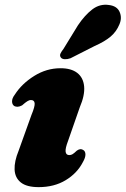

<svg xmlns="http://www.w3.org/2000/svg" viewBox="-20 -775 529 809"><path d="M272 -121.5Q258.5 -121.5 256.5 -135.5Q254.5 -149.5 267 -182L316 -322.5Q338 -374 334.5 -411Q331 -448 305.5 -467.8Q280 -487.5 235 -487.5Q176 -487.5 124 -455Q72 -422.5 42.5 -376.5Q30.5 -361 30.8 -347.5Q31 -334 40.5 -328Q46.5 -325 54.5 -325.2Q62.5 -325.5 73 -331Q86.5 -343 94.8 -348.2Q103 -353.5 110.5 -353.5Q124.5 -353.5 126 -340Q127.5 -326.5 112.5 -290.5L58.5 -140Q40 -95 41.5 -60.5Q43 -26 67.8 -6.2Q92.5 13.5 143 13.5Q208.5 13.5 256.8 -15.8Q305 -45 329 -91.5Q340 -110.5 340 -123.8Q340 -137 331.5 -142.5Q325 -147 318.5 -146.5Q312 -146 304 -140.5Q292.5 -129.5 286 -125.5Q279.5 -121.5 272 -121.5ZM308.5 -668.5Q337.5 -711.5 369 -735.5Q400.5 -759.5 438.5 -754Q473 -750 484 -724.8Q495 -699.5 483 -672Q470.5 -641.5 446 -620.8Q421.5 -600 378.5 -581L277 -529.5Q264.5 -525 253 -525.5Q241.5 -526 236.5 -532.5Q230.5 -540.5 235 -549.8Q239.5 -559 247.5 -569Z"/></svg>

Font: Fraunces
Style: Italic
Weight: 900
Italic angle: -16°
Version: Version 1.000;[0bf87f6ff]